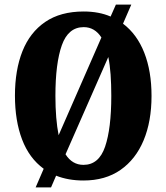

<svg xmlns="http://www.w3.org/2000/svg" viewBox="-20 -775 724 835"><path d="M170 -41Q107 -87 76 -168.5Q45 -250 45 -359Q45 -470 77.5 -552Q110 -634 176.5 -679.5Q243 -725 344 -725Q377 -725 406.5 -719.5Q436 -714 461 -703L484 -755H551L515 -672Q576 -626 607.5 -545.5Q639 -465 639 -358Q639 -247 604.5 -164.5Q570 -82 504 -36Q438 10 343 10Q277 10 224 -11L202 40H135ZM421 -612Q392 -657 344 -657Q277 -657 249 -578.5Q221 -500 221 -358Q221 -308 224.5 -265Q228 -222 235 -187ZM343 -58Q410 -58 437 -137Q464 -216 464 -358Q464 -408 461 -450.5Q458 -493 451 -527L265 -104Q294 -58 343 -58Z"/></svg>

Font: Noto Serif ExtraCondensed Black
Style: Regular
Weight: 900
Width: 2
Designer: Monotype Design Team
Foundry: Monotype Imaging Inc.
Version: Version 2.015; ttfautohint (v1.8.4.7-5d5b)